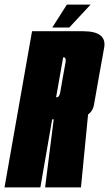

<svg xmlns="http://www.w3.org/2000/svg" viewBox="-62 -810 472 830"><path d="M-42.5 0H112.5L163.5 -294H230.5Q333 -294 344.2 -356.5Q355.5 -419 365 -475Q375.5 -532 388.2 -603.5Q401 -675 297.5 -675H76.5ZM133 0H288L319.5 -323L172 -308.5ZM180.5 -389.5 211 -562H213.5Q225 -562 221.2 -539.5Q217.5 -517 209.5 -475Q202.5 -434 198.5 -411.8Q194.5 -389.5 183.5 -389.5ZM164 -691H237.5L329.5 -790H227Z"/></svg>

Font: Anybody UltraCondensed ExtraBold
Style: Italic
Weight: 800
Width: 1
Italic angle: -10°
Version: Version 1.113;gftools[0.9.25]